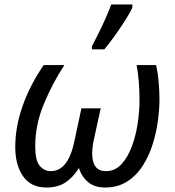

<svg xmlns="http://www.w3.org/2000/svg" viewBox="-20 -826 778 856"><path d="M187 10Q118 10 83 -40Q48 -90 48 -171Q48 -260 81 -354Q114 -448 175 -536H267Q214 -455 175.5 -362.5Q137 -270 137 -173Q137 -111 157 -87Q177 -63 206 -63Q246 -63 272 -97Q298 -131 311 -194L343 -343H429L399 -206Q395 -189 393 -171Q391 -153 391 -142Q391 -63 452 -63Q493 -63 521.5 -94Q550 -125 568 -173.5Q586 -222 594 -277Q602 -332 602 -380Q602 -467 589 -536H676Q684 -500 687.5 -459.5Q691 -419 691 -383Q691 -340 684 -287.5Q677 -235 660.5 -182.5Q644 -130 616 -86.5Q588 -43 546.5 -16.5Q505 10 448 10Q402 10 373 -14Q344 -38 332 -77Q305 -34 271 -12Q237 10 187 10ZM390 -606V-620Q403 -645 419.5 -678Q436 -711 451 -745Q466 -779 476 -806H570V-792Q562 -773 540.5 -739Q519 -705 493.5 -669Q468 -633 445 -606Z"/></svg>

Font: Manna Sans
Style: Italic
Weight: 400
Italic angle: -12°
Designer: Monotype Design Team
Foundry: Monotype Imaging Inc.
Version: Version 2.001.1; ttfautohint (v1.8.2)